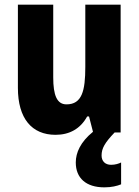

<svg xmlns="http://www.w3.org/2000/svg" viewBox="-20 -570 597 826"><path d="M417 99C417 68 431 44 473 0H499V-550H347V-282C347 -180 333 -121 266 -121C225 -121 209 -160 209 -237V-550H57V-192C57 -60 117 10 219 10C279 10 326 -16 355 -69H363L380 -3C326 41 306 87 306 129C306 196 350 236 429 236C460 236 484 230 501 223V129C491 134 476 139 458 139C432 139 417 123 417 99Z"/></svg>

Font: Noto Sans Khmer UI Condensed ExtraBold
Style: Regular
Weight: 800
Width: 3
Designer: Danh Hong and the Monotype Design Team
Foundry: Monotype Imaging Inc.
Version: Version 2.002